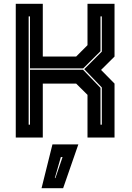

<svg xmlns="http://www.w3.org/2000/svg" viewBox="-20 -720 689 1005"><path d="M62.5 0V-700H204V-424H378.5L438 -483.5V-700H579.5V-424L509 -354L579.5 -282.5V0H438V-223.5L378.5 -282.5H204V0ZM130 -67.5H137V-355H414.5L506 -260V-67.5H513V-262L421 -358L513 -450V-634H506V-452L415.5 -362H137V-634H130ZM197.5 265 254.5 36H390L310.5 265ZM267 212H270L307.5 102H298.5Z"/></svg>

Font: Tourney ExtraBold
Style: Regular
Weight: 800
Designer: Tyler Finck
Foundry: Etcetera Type Co
Version: Version 1.015